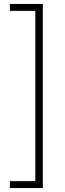

<svg xmlns="http://www.w3.org/2000/svg" viewBox="-20 -836 327 973"><path d="M30 117V82H159V-781H30V-816H197V117Z"/></svg>

Font: Chakra Petch ExtraLight
Style: Regular
Weight: 275
Designer: Katatrad Aksorn Co.,Ltd.
Foundry: Cadson Demak Co.,Ltd.
Version: Version 1.000; ttfautohint (v1.6)